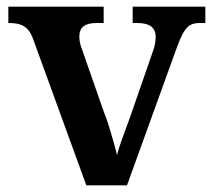

<svg xmlns="http://www.w3.org/2000/svg" viewBox="-20 -556 637 576"><path d="M80 -437Q73 -457 63.5 -467.5Q54 -478 40.5 -482.5Q27 -487 5 -487V-536H291V-487H270Q243 -487 230.5 -477Q218 -467 218 -446Q218 -437 220 -427.5Q222 -418 226 -408L292 -219Q301 -197 308 -173.5Q315 -150 321 -129Q327 -108 331 -91Q336 -111 347.5 -142.5Q359 -174 369 -201L438 -400Q443 -413 445 -424.5Q447 -436 447 -446Q447 -466 433.5 -476.5Q420 -487 391 -487H378V-536H596V-487H579Q562 -487 551 -481Q540 -475 530.5 -458.5Q521 -442 510 -412L361 0H239Z"/></svg>

Font: Noto Rashi Hebrew SemiBold
Style: Regular
Weight: 600
Version: Version 1.006